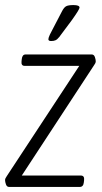

<svg xmlns="http://www.w3.org/2000/svg" viewBox="-21 -738 401 758"><path d="M15 0Q6 0 2.5 -10Q-1 -20 -1 -27Q-1 -32 1.5 -35.5Q4 -39 6 -43L292 -478H76Q62 -478 64 -496L65 -505Q67 -523 80 -523H341Q350 -523 353.5 -513Q357 -503 357 -496Q357 -492 355 -488Q353 -484 350 -480L65 -45H298Q313 -45 311 -27L310 -18Q308 0 294 0ZM181 -576Q170 -576 170 -583Q170 -589 176 -601.5Q182 -614 186 -621L223 -692Q231 -708 239.5 -713Q248 -718 269 -718Q293 -718 293 -708Q293 -701 263 -659L213 -592Q205 -582 198 -579Q191 -576 181 -576Z"/></svg>

Font: Asap Condensed Condensed ExtraLight
Style: Italic
Weight: 200
Width: 3
Italic angle: -6°
Designer: Pablo Cosgaya
Foundry: Omnibus-Type
Version: Version 3.001; ttfautohint (v1.8.4.7-5d5b)